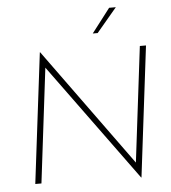

<svg xmlns="http://www.w3.org/2000/svg" viewBox="-61 -986 942 1056"><g transform="rotate(-5 409.5 -457.5)"><path d="M677 15H675L196 -642L205 -650L126 0H92L180 -719H182L663 -56L652 -57L731 -706H765ZM618 -930 506 -797H479L581 -930Z"/></g></svg>

Font: Josefin Sans ExtraLight
Style: Italic
Weight: 250
Italic angle: -7°
Designer: Santiago Orozco
Foundry: Typemade
Version: Version 2.000